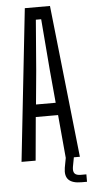

<svg xmlns="http://www.w3.org/2000/svg" viewBox="-62 -835 477 1005"><g transform="rotate(-5 177.0 -333.0)"><path d="M21.1 0 108.3 -800H240.5L327.7 0H253.6L233 -227.4H115.8L95.2 0ZM122.7 -292.6H226.2L210.2 -467.7L188.6 -734.8H160.6L139.1 -467.3ZM353.5 133.6H324.3Q277 133.6 257 113.4Q237 93.1 244 50.6L253.6 -0.8H296.2L286.6 50.6Q283.1 73.6 292 84.1Q300.8 94.6 324.3 94.6H353.5Z"/></g></svg>

Font: Big Shoulders Display SC Thin
Style: Regular
Weight: 100
Designer: Patric King
Foundry: XO Type Co
Version: Version 2.002